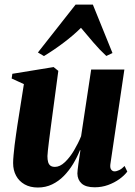

<svg xmlns="http://www.w3.org/2000/svg" viewBox="-20 -824 602 856"><path d="M149 12Q114.5 12 89.8 -2Q65 -16 51.8 -40.5Q38.5 -65 38.5 -97Q38.5 -112 40.5 -133Q42.5 -154 45.2 -177.8Q48 -201.5 51.5 -224.2Q55 -247 57.5 -265.5L86.5 -449L32 -474L35 -495L219 -525L240 -508L210 -284Q207.5 -264 204.2 -240Q201 -216 198.2 -193.2Q195.5 -170.5 193.5 -153Q191.5 -135.5 191.5 -128Q191.5 -112 194.5 -101.5Q197.5 -91 204.8 -85.5Q212 -80 225 -80Q247 -80 269 -100.8Q291 -121.5 309.8 -153Q328.5 -184.5 341.5 -216.5L386.5 -514H534.5L472 -91.5Q470 -75 476 -67.5Q482 -60 490.5 -60Q500 -60 511.8 -65.8Q523.5 -71.5 535.5 -84L547.5 -59Q534.5 -41.5 512.2 -25.5Q490 -9.5 461.8 0.8Q433.5 11 402 11Q362.5 11 344 -5.8Q325.5 -22.5 325 -50.5Q325 -55.5 326.2 -67Q327.5 -78.5 329.5 -93.2Q331.5 -108 334 -124Q336.5 -140 338.5 -154L336.5 -154.5Q324 -123 306 -93.2Q288 -63.5 264.8 -39.8Q241.5 -16 212.5 -2Q183.5 12 149 12ZM176 -574 149 -590 317 -803.5H394L481.5 -587.5L454 -574.5Q425 -601 396.2 -634.8Q367.5 -668.5 341 -700Q308.5 -667.5 265.2 -634.8Q222 -602 176 -574Z"/></svg>

Font: Merriweather 120pt ExtraBold
Style: Italic
Weight: 800
Italic angle: -7.8°
Version: Version 2.101